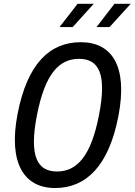

<svg xmlns="http://www.w3.org/2000/svg" viewBox="-20 -960 696 992"><path d="M591.5 -359C642 -618.5 558 -742 397.5 -742C237.5 -742 121.5 -632 71 -372.5C21.5 -116.5 104.5 11.5 265 11.5C425 11.5 542 -103 591.5 -359ZM491.5 -365.5C450 -150.5 376 -74 274.5 -74C173.5 -74 129 -150.5 171 -365.5C213 -580.5 286.5 -656 388 -656C489.5 -656 533.5 -580.5 491.5 -365.5ZM287.5 -820H355.5L464.5 -940.5H381ZM478.5 -820H546L655.5 -940.5H571.5Z"/></svg>

Font: Monaspace Neon
Style: Italic
Weight: 400
Italic angle: -11°
Designer: Riley Cran & the Lettermatic Team
Foundry: Lettermatic
Version: Version 1.200 (Monaspace Neon)